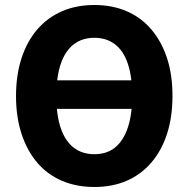

<svg xmlns="http://www.w3.org/2000/svg" viewBox="-20 -736 753 767"><path d="M132 -301V-415H576V-301ZM357 11Q285 11 227 -14Q169 -39 128.5 -86.5Q88 -134 66 -201.5Q44 -269 44 -352Q44 -436 66 -503.5Q88 -571 129 -618.5Q170 -666 227.5 -691Q285 -716 357 -716Q429 -716 486.5 -691Q544 -666 584.5 -618.5Q625 -571 647 -504.5Q669 -438 669 -353Q669 -269 647.5 -202Q626 -135 585 -87Q544 -39 486.5 -14Q429 11 357 11ZM357 -120Q407 -120 440 -147Q473 -174 490.5 -226Q508 -278 508 -353Q508 -429 491 -480.5Q474 -532 440 -558.5Q406 -585 357 -585Q308 -585 274 -558.5Q240 -532 222.5 -480Q205 -428 205 -352Q205 -277 222.5 -225Q240 -173 274 -146.5Q308 -120 357 -120Z"/></svg>

Font: Nunito Sans 12pt ExtraLight
Style: Weight 830 Width 84 Optical size 12.0 YTLC 445
Weight: 830
Width: 4
Designer: Vernon Adams
Foundry: Vernon Adams
Version: Version 3.101;gftools[0.9.27]